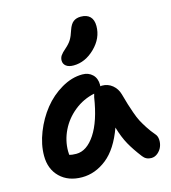

<svg xmlns="http://www.w3.org/2000/svg" viewBox="-119 -948 902 1014"><g transform="rotate(-15 331.5 -441.5)"><path d="M314 -612.8Q287.6 -612.8 273.2 -624Q258.8 -635.3 258.8 -653.8Q258.8 -668.9 267.1 -681.2Q275.4 -693.4 294.9 -710Q317.4 -729.5 328.4 -747.8Q339.4 -766.1 349.1 -796.9Q359.4 -827.6 375.5 -839.8Q391.6 -852.1 416 -852.1Q449.2 -852.1 466.6 -834.5Q483.9 -816.9 483.9 -783.2Q483.9 -716.8 430.9 -664.8Q377.9 -612.8 314 -612.8ZM205.1 -30.8Q129.9 -30.8 84.5 -75Q39.1 -119.1 39.1 -191.9Q39.1 -253.9 64.9 -319.3Q90.8 -384.8 132.3 -436.8Q173.8 -488.8 230.7 -522Q287.6 -555.2 345.2 -555.2Q378.9 -555.2 400.4 -534.4Q421.9 -513.7 421.9 -477.1Q421.9 -472.2 420.9 -470.2Q422.4 -470.2 425.5 -470.7Q428.7 -471.2 430.2 -471.2Q462.9 -471.2 487.1 -451.2Q511.2 -431.2 520 -399.9Q531.7 -357.9 536.9 -341.1Q542 -324.2 553 -292.7Q564 -261.2 573.7 -242.7Q583.5 -224.1 599.6 -199Q615.7 -173.8 636.2 -149.9Q647.5 -137.7 648.7 -117.7Q649.9 -97.7 642.6 -79.3Q635.3 -61 619.4 -47.6Q603.5 -34.2 584 -34.2Q555.2 -34.2 538.1 -57.1Q502.4 -103.5 480.5 -142.8Q458.5 -182.1 441.9 -238.8Q402.8 -130.4 340.1 -80.6Q277.3 -30.8 205.1 -30.8ZM168 -183.1Q168 -168.9 168.9 -163.1Q183.1 -158.2 207 -158.2Q264.6 -158.2 310.1 -227.1Q355.5 -295.9 375 -422.9Q376 -428.7 379.9 -440.9Q318.4 -428.2 269.5 -388.9Q220.7 -349.6 194.3 -295.4Q168 -241.2 168 -183.1Z"/></g></svg>

Font: Shantell Sans Bouncy
Style: Regular
Weight: 600
Designer: Stephen Nixon, Anya Danilova, Shantell Martin
Foundry: Arrow Type
Version: Version 1.006;[9816181b4]